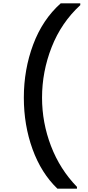

<svg xmlns="http://www.w3.org/2000/svg" viewBox="-20 -954 532 1160"><path d="M327 186Q229 92 176.5 -53Q124 -198 124 -364Q124 -534 180.5 -685Q237 -836 347 -934H465V-923Q350 -817 292 -669Q234 -521 234 -364Q234 -213 288 -72Q342 69 445 175V186Z"/></svg>

Font: Poppins-Tabular Medium
Style: Regular
Weight: 500
Designer: Ninad Kale (Devanagari), Jonny Pinhorn (Latin)
Foundry: Indian Type Foundry
Version: Version 4.004